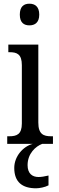

<svg xmlns="http://www.w3.org/2000/svg" viewBox="-20 -777 318 1037"><path d="M139 -640C168 -640 192 -655 192 -698C192 -742 168 -757 139 -757C109 -757 87 -742 87 -698C87 -655 109 -640 139 -640ZM19 0H157C104 14 57 68 57 130C57 206 100 240 175 240C193 240 224 234 242 224V171C221 176 203 179 188 179C154 179 129 160 129 115C129 52 173 13 208 0H266V-41H256C215 -41 187 -52 187 -115V-536H25V-495H33C72 -495 98 -484 98 -425V-110C98 -51 70 -41 30 -41H19Z"/></svg>

Font: Noto Serif Tamil Condensed
Style: Italic
Weight: 400
Width: 3
Italic angle: -12°
Designer: Indian Type Foundry, Tom Grace, and the Monotype Design Team
Foundry: Monotype Imaging Inc.
Version: Version 2.003